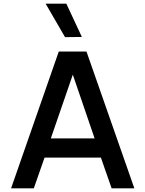

<svg xmlns="http://www.w3.org/2000/svg" viewBox="-20 -1019 787 1039"><path d="M423 -819 339 -999H227L332 -818ZM163 0 221 -166H526L584 0H707L448 -740H298L40 0ZM374 -615 492 -270H255Z"/></svg>

Font: Be Vietnam Pro Medium
Style: Regular
Weight: 500
Designer: Lam Bao, Tony Le, Vietanh Nguyen
Foundry: Yellow Type Foundry
Version: Version 1.002